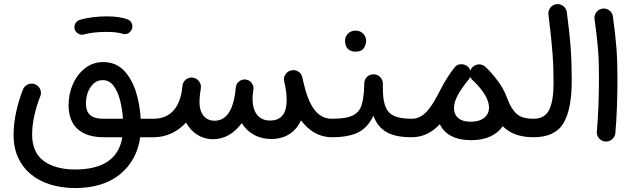

<svg xmlns="http://www.w3.org/2000/svg" viewBox="-20 -658 3155 954"><path d="M351.1 -512.7C356.9 -493.7 375.5 -485.4 387.7 -485.4C391.1 -485.4 394 -485.8 397.5 -486.8C423.3 -495.1 465.3 -499.5 509.8 -499.5C541.5 -499.5 567.9 -496.6 589.4 -490.2C593.8 -488.8 597.7 -488.3 601.1 -488.3C613.3 -488.3 623.5 -494.1 631.3 -506.3C635.7 -512.7 637.7 -519 637.7 -526.4C637.7 -532.7 636.7 -550.3 617.2 -560.5C590.3 -571.3 554.7 -576.7 509.8 -576.7C462.9 -576.7 411.6 -570.3 376.5 -559.1C356.4 -552.7 349.6 -535.2 349.6 -523.4C349.6 -520 350.1 -516.1 351.1 -512.7ZM492.7 -349.6C459.5 -349.6 430.2 -339.8 404.3 -320.3C352.5 -280.8 320.8 -212.4 320.8 -135.7C320.8 -29.8 383.8 23.9 495.6 23.9H587.9C569.8 130.9 491.7 184.1 353.5 184.1C288.1 184.1 236.3 169.9 197.8 142.1C159.2 113.8 139.6 69.8 139.6 10.3C139.6 -55.7 158.7 -125.5 180.2 -179.7C182.6 -185.1 183.6 -190.4 183.6 -195.8C183.6 -209 177.2 -229.5 154.3 -239.3C148.9 -241.7 143.1 -242.7 137.7 -242.7C125.5 -242.7 103 -236.3 93.8 -212.9C67.9 -146 47.4 -66.4 47.4 13.2C47.4 179.2 171.4 276.4 354.5 276.4C445.8 276.4 520 253.4 576.2 208C632.3 162.6 665.5 101.1 676.8 23.9H742.7C768.1 23.9 788.6 3.4 788.6 -22C788.6 -47.4 768.1 -67.9 742.7 -67.9H679.2C676.3 -116.7 668 -162.6 654.3 -205.6C640.1 -248 620.1 -282.7 593.8 -309.6C566.9 -336.4 533.2 -349.6 492.7 -349.6ZM494.6 -67.9C437.5 -67.9 407.2 -88.4 407.2 -143.6C407.2 -176.3 415 -203.6 430.7 -226.1C445.8 -248.5 465.8 -259.8 490.7 -259.8C512.7 -259.8 530.8 -250 544.9 -231C559.1 -211.4 569.8 -187 577.1 -157.7C584.5 -127.9 588.9 -98.1 590.8 -67.9Z M696.8 -22C696.8 3.4 717.3 23.9 742.7 23.9C808.6 23.9 863.8 -4.4 904.3 -49.3C931.6 1 979 33.7 1039.1 33.7C1097.7 33.7 1146 2.4 1181.2 -46.4C1211.9 2.9 1262.7 32.7 1327.6 32.7C1398.4 32.7 1449.7 -2 1475.6 -60.1C1514.6 -7.8 1565.4 23.9 1629.4 23.9H1629.9C1655.3 23.9 1675.8 3.4 1675.8 -22C1675.8 -47.4 1655.3 -67.9 1629.9 -67.9H1629.4C1555.2 -67.9 1514.2 -131.8 1486.3 -254.9L1483.4 -268.1L1481.9 -273.9C1477.5 -298.8 1454.1 -309.6 1438 -309.6C1434.1 -309.6 1430.2 -309.1 1426.3 -308.1C1416 -305.7 1407.2 -299.8 1400.9 -291.5C1394 -283.2 1390.6 -273.9 1390.6 -264.2C1390.6 -260.7 1391.1 -256.8 1392.1 -252.9C1400.4 -220.2 1404.3 -189.5 1404.3 -160.6C1404.3 -96.7 1379.9 -59.1 1321.8 -59.1C1262.7 -59.1 1234.9 -103 1234.9 -167.5C1234.9 -173.8 1235.4 -180.2 1235.8 -187.5C1237.3 -196.8 1238.3 -205.6 1239.3 -214.8C1239.7 -216.3 1239.7 -218.3 1239.7 -219.7C1239.7 -227.1 1237.8 -233.4 1234.4 -239.7C1227.5 -252.9 1216.8 -260.3 1201.7 -262.7C1199.2 -263.2 1197.3 -263.2 1195.3 -263.2C1176.3 -263.2 1155.3 -249.5 1151.9 -225.6C1150.4 -214.8 1149.4 -205.6 1148.9 -197.3C1136.7 -109.9 1104.5 -58.1 1045.9 -58.1C998.5 -58.1 971.2 -95.2 971.2 -149.9C971.2 -163.1 971.7 -173.8 974.1 -193.4C975.6 -200.7 976.6 -208.5 977.5 -215.8L978 -219.7C978.5 -221.7 978.5 -223.6 978.5 -226.1C978.5 -242.2 968.8 -261.2 949.7 -269C945.3 -271 940.9 -272 936 -272.5C934.6 -272.9 933.1 -272.9 931.6 -272.9C930.2 -272.9 928.7 -272.9 927.2 -272.5C909.2 -270.5 892.1 -257.3 887.7 -238.3C887.2 -235.8 886.7 -232.9 886.2 -230.5V-229C884.8 -218.8 883.3 -209.5 882.8 -202.1C868.7 -120.1 823.2 -67.9 742.7 -67.9C717.3 -67.9 696.8 -47.4 696.8 -22Z M1583.5 -22C1583.5 3.4 1604.5 23.9 1629.9 23.9C1683.1 23.9 1726.1 16.1 1758.8 0.5C1791 -15.1 1816.4 -43 1835.4 -83C1864.3 -4.9 1923.8 23.9 2025.4 23.9H2025.9C2051.3 23.9 2071.8 3.4 2071.8 -22C2071.8 -47.4 2051.3 -67.9 2025.9 -67.9H2025.4C1984.9 -67.9 1954.6 -73.2 1933.6 -84.5C1891.6 -106.4 1882.3 -154.8 1882.3 -225.1V-240.2V-242.7C1882.3 -265.6 1864.7 -287.1 1839.4 -288.6H1835C1813 -288.6 1791.5 -272.9 1790 -245.1C1789.6 -200.7 1785.2 -165.5 1777.8 -139.6C1770.5 -113.8 1755.4 -95.2 1732.9 -84.5C1710.4 -73.2 1676.3 -67.9 1629.9 -67.9C1604.5 -67.9 1583.5 -47.4 1583.5 -22ZM1694.3 -455.6C1694.3 -446.8 1695.8 -439 1698.2 -432.1C1704.1 -416 1718.3 -401.4 1746.1 -401.4C1767.1 -401.4 1781.2 -407.7 1788.6 -420.4C1795.9 -432.6 1799.3 -444.3 1799.3 -455.1C1799.3 -465.3 1796.4 -474.1 1791 -482.4C1782.7 -496.1 1767.6 -505.9 1746.1 -505.9C1715.3 -505.9 1694.3 -481.4 1694.3 -455.6Z M1980 -22C1980 3.4 2000.5 23.9 2025.9 23.9C2085.9 23.9 2130.9 -3.9 2165.5 -41C2188.5 8.3 2239.7 38.6 2321.3 38.6C2393.6 38.6 2448.7 12.7 2478 -30.8C2510.7 2 2558.6 23.9 2630.4 23.9H2630.9C2656.2 23.9 2676.8 3.4 2676.8 -22C2676.8 -47.4 2656.2 -67.9 2630.9 -67.9H2630.4C2591.3 -67.9 2563 -76.7 2545.4 -93.8C2527.3 -110.8 2512.2 -136.2 2500 -169.9C2486.3 -207.5 2469.2 -237.8 2439.9 -273.4C2426.3 -291 2410.6 -308.6 2392.6 -325.7C2387.2 -330.6 2381.3 -334 2374 -335.9C2373.5 -336.4 2372.6 -336.4 2371.6 -336.9C2371.1 -336.9 2370.1 -336.9 2369.1 -337.4C2368.7 -337.4 2367.7 -337.4 2366.7 -337.9H2356.4C2356 -337.9 2355 -337.9 2354 -337.4H2351.6C2351.6 -336.9 2351.6 -336.9 2351.1 -336.9C2350.6 -336.9 2350.1 -336.9 2349.6 -336.4H2348.1C2347.7 -336.4 2347.7 -336.4 2347.2 -335.9C2346.7 -335.4 2345.7 -335.4 2345.2 -335.4H2344.7C2338.9 -333 2333.5 -329.6 2328.6 -325.2C2323.2 -320.3 2319.8 -314.5 2317.4 -307.1C2314.5 -315.4 2309.6 -322.8 2303.2 -328.1C2295.9 -334 2287.6 -337.4 2278.3 -338.4C2275.9 -338.9 2273.9 -338.9 2271.5 -338.9C2258.3 -338.9 2247.6 -334 2239.3 -323.7L2238.3 -322.3C2214.8 -293.5 2189.5 -253.4 2168.5 -212.4C2128.4 -133.8 2091.3 -67.9 2025.9 -67.9C2000.5 -67.9 1980 -47.4 1980 -22ZM2328.1 -259.8 2329.1 -258.8C2339.4 -249.5 2348.1 -240.2 2356.4 -231C2363.8 -222.7 2371.1 -213.9 2377.4 -205.1C2398.9 -175.3 2409.7 -147.9 2409.7 -123C2409.7 -82.5 2377.9 -53.2 2319.3 -53.2C2260.3 -53.2 2235.8 -82 2235.8 -121.6C2235.8 -138.2 2240.7 -156.7 2250.5 -177.2C2264.6 -206.1 2289.6 -240.2 2309.1 -263.2C2312.5 -267.1 2314.9 -271.5 2316.9 -276.4C2319.3 -269.5 2322.8 -264.2 2328.1 -259.8Z M2585 -22C2585 3.4 2605.5 23.9 2630.9 23.9C2701.7 23.9 2751.5 1 2779.3 -45.4C2807.1 -91.3 2820.8 -162.1 2820.8 -258.3C2820.8 -376 2814.9 -457.5 2796.4 -597.7C2793 -622.6 2770.5 -637.7 2751 -637.7C2749 -637.7 2747.1 -637.7 2744.6 -637.2C2719.7 -633.8 2704.6 -611.8 2704.6 -590.8C2704.6 -589.4 2704.6 -587.4 2705.1 -585.4C2725.1 -424.3 2730.5 -349.1 2730.5 -242.7C2730.5 -185.5 2723.1 -142.6 2709 -112.8C2694.8 -83 2668.5 -67.9 2630.9 -67.9C2605.5 -67.9 2585 -47.4 2585 -22Z M2934.1 -563.5C2951.2 -438 2956.1 -382.8 2956.1 -268.6C2956.1 -225.1 2955.1 -180.7 2953.6 -134.3C2951.7 -87.9 2949.2 -44.4 2945.8 -4.4C2945.3 -2.9 2945.3 -1 2945.3 0.5C2945.3 21.5 2962.4 43 2987.8 45.4H2991.7C3013.2 45.4 3035.6 27.8 3037.6 2.9C3044.9 -77.6 3047.9 -175.8 3047.9 -264.2C3047.9 -385.3 3042.5 -448.7 3025.4 -575.7C3022.9 -600.6 3000 -615.7 2980 -615.7C2978 -615.7 2976.1 -615.7 2973.6 -615.2C2948.7 -611.8 2933.6 -589.8 2933.6 -568.8C2933.6 -567.4 2933.6 -565.4 2934.1 -563.5Z"/></svg>

Font: Mikhak Medium
Style: Regular
Weight: 500
Designer: Amin Abedi
Version: Version 3.2